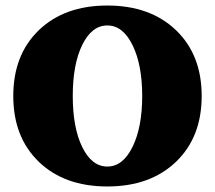

<svg xmlns="http://www.w3.org/2000/svg" viewBox="-20 -662 777 694"><path d="M616 -77Q523 12 368 12Q213 12 120.5 -77Q28 -166 28 -315Q28 -464 120.5 -553Q213 -642 368 -642Q523 -642 616 -553Q709 -464 709 -315Q709 -166 616 -77ZM277.5 -130Q312 -60 368 -60Q424 -60 459 -131Q494 -202 494 -315Q494 -428 459 -499Q424 -570 368 -570Q312 -570 277.5 -500Q243 -430 243 -315Q243 -200 277.5 -130Z"/></svg>

Font: Arapey Black
Style: Regular
Weight: 900
Designer: Eduardo Rodriguez Tunni
Foundry: Eduardo Rodriguez Tunni
Version: Version 4.000